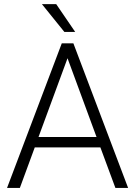

<svg xmlns="http://www.w3.org/2000/svg" viewBox="-20 -924 665 944"><path d="M473.6 -199.2H150.9L77.6 0H14.6L283.7 -710.9H340.8L609.9 0H547.4ZM169.4 -250.5H454.6L312 -637.7ZM349.6 -767.1H296.4L186 -903.8H256.3Z"/></svg>

Font: SteelSelectRoboto
Style: Regular
Weight: 300
Designer: Google
Version: Version 2.137; 2017